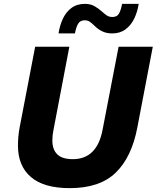

<svg xmlns="http://www.w3.org/2000/svg" viewBox="-20 -962 811 994"><path d="M73 -208Q73 -230 75 -254Q77 -278 82 -304L162 -720H339L257 -290Q251 -262 251 -235Q251 -188 276.5 -163Q302 -138 357 -138Q482 -138 511 -290L594 -720H771L691 -302Q662 -149 579.5 -68.5Q497 12 341 12Q207 12 140 -45.5Q73 -103 73 -208ZM283 -789Q289 -829 305 -864Q321 -899 349.5 -920.5Q378 -942 420 -942Q450 -942 472 -928.5Q494 -915 508 -902Q521 -890 533 -882Q545 -874 562 -874Q587 -874 597 -893.5Q607 -913 612 -942H698Q692 -902 675.5 -867Q659 -832 630.5 -810.5Q602 -789 561 -789Q531 -789 509 -800Q487 -811 472 -826Q460 -838 447.5 -847.5Q435 -857 419 -857Q394 -857 383.5 -837.5Q373 -818 368 -789Z"/></svg>

Font: Kufam
Style: Bold Italic
Weight: 700
Italic angle: -11°
Designer: Artur Schmal
Foundry: Original Type
Version: Version 1.301; ttfautohint (v1.8.3)